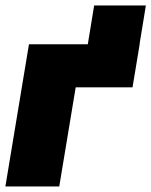

<svg xmlns="http://www.w3.org/2000/svg" viewBox="-20 -676 549 696"><path d="M298.3 -515.6 321.3 -656.2H508.8L485.8 -515.6H486.3L460.4 -359.4H254.4L194.8 0H-0.5L85 -515.6Z"/></svg>

Font: Inter Display Black
Style: Italic
Weight: 900
Italic angle: -9.39999°
Designer: Rasmus Andersson
Foundry: rsms
Version: Version 4.000;git-a52131595